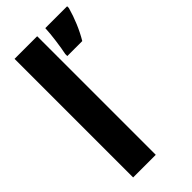

<svg xmlns="http://www.w3.org/2000/svg" viewBox="-240 -815 870 870"><g transform="rotate(-45 195.0 -380.0)"><path d="M198 0V-760H53V0ZM390 -749V-760H250C249 -722 238 -645 231 -613V-600H327C353 -643 376 -698 390 -749Z"/></g></svg>

Font: Noto Sans Thai Looped ExtraCondensed ExtraBold
Style: Regular
Weight: 800
Width: 2
Designer: Sasikarn Vongin, Ben Mitchell
Foundry: The Fontpad Ltd
Version: Version 1.001